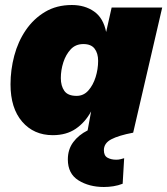

<svg xmlns="http://www.w3.org/2000/svg" viewBox="-20 -530 668 767"><path d="M191 10Q115 10 68.5 -44Q22 -98 22 -193Q22 -251 37 -307.5Q52 -364 83 -409.5Q114 -455 160 -482.5Q206 -510 267 -510Q319 -510 356 -484Q393 -458 404 -402L426 -500H628L512 0Q454 11 424.5 26.5Q395 42 395 70Q395 92 409.5 100Q424 108 444 108Q454 108 461.5 106Q469 104 476 102L470 204Q452 211 433 214Q414 217 395 217Q336 217 293.5 190.5Q251 164 251 107Q251 67 272.5 38Q294 9 330 -9L344 -85Q320 -41 282.5 -15.5Q245 10 191 10ZM286 -147Q314 -147 333 -168.5Q352 -190 362 -222Q372 -254 372 -287Q372 -317 358 -335.5Q344 -354 313 -354Q282 -354 262.5 -333Q243 -312 233 -281Q223 -250 223 -218Q223 -187 237 -167Q251 -147 286 -147Z"/></svg>

Font: Prodigy Sans ExtraBold
Style: Italic
Weight: 800
Italic angle: -13°
Designer: Wei Huang
Foundry: Wei Huang
Version: Version 1.003; ttfautohint (v1.8.3)